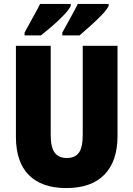

<svg xmlns="http://www.w3.org/2000/svg" viewBox="-20 -1040 679 977"><path d="M578 -348Q578 -220 511.5 -151.5Q445 -83 317 -83Q193 -83 127 -149Q61 -215 61 -344V-807H238V-354Q238 -290 258.5 -263Q279 -236 320 -236Q362 -236 381.5 -263Q401 -290 401 -355V-807H578ZM533 -1010Q524 -991 497.5 -963.5Q471 -936 439.5 -908Q408 -880 385 -860H297V-874Q322 -920 343.5 -958.5Q365 -997 376 -1020H533ZM340 -1010Q331 -991 305 -963.5Q279 -936 247 -908.5Q215 -881 188 -860H105V-874Q130 -921 151.5 -959Q173 -997 184 -1020H340Z"/></svg>

Font: Noto Sans Kannada UI Condensed Black
Style: Regular
Weight: 900
Width: 3
Designer: Jelle Bosma - Monotype Design Team
Foundry: Monotype Imaging Inc.
Version: Version 2.005; ttfautohint (v1.8.4.7-5d5b)